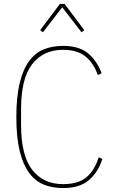

<svg xmlns="http://www.w3.org/2000/svg" viewBox="-20 -943 589 975"><path d="M300 12Q246 12 202.5 -5.5Q159 -23 128 -65Q97 -107 80 -176Q63 -245 63 -349Q63 -452 80 -521.5Q97 -591 128 -633Q159 -675 202.5 -692.5Q246 -710 300 -710Q380 -710 425.5 -673.5Q471 -637 496 -571L477 -562Q454 -625 412.5 -657.5Q371 -690 300 -690Q201 -690 144 -618Q87 -546 87 -388V-310Q87 -152 144 -80Q201 -8 300 -8Q377 -8 418.5 -42.5Q460 -77 481 -144L500 -136Q477 -66 430 -27Q383 12 300 12ZM308 -923 408 -790 394 -779 296 -906 198 -779 184 -790 284 -923Z"/></svg>

Font: IBM Plex Sans Cond Thin
Style: Regular
Weight: 100
Width: 3
Designer: Mike Abbink, Paul van der Laan, Pieter van Rosmalen
Foundry: Bold Monday
Version: Version 1.3